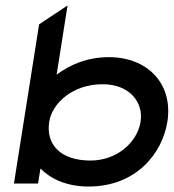

<svg xmlns="http://www.w3.org/2000/svg" viewBox="-20 -671 635 702"><path d="M31 0H119L128 -55C164 -18 222 11 304 11C476 11 573 -108 592 -226C614 -367 517 -462 379 -462C299 -462 237 -435 187 -398L227 -651L123 -582ZM160 -226C171 -295 247 -363 355 -363C456 -363 505 -295 494 -226C482 -150 407 -84 311 -84C201 -84 147 -143 160 -226Z"/></svg>

Font: Charger Pro
Style: ExBdSuExtObl
Weight: 400
Designer: Jasper
Foundry: Cannot Into Space Fonts
Version: Version 1.09